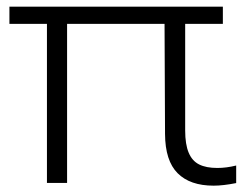

<svg xmlns="http://www.w3.org/2000/svg" viewBox="-20 -562 755 591"><path d="M707 -52.5V1.5Q667 9.5 637.5 9.5Q565 9.5 526.8 -28.8Q488.5 -67 488 -149.5L486.5 -488.5H186.5V1H124.5V-488.5H9V-541.5H666V-488.5H550V-160.5Q550 -117.5 560.8 -92Q571.5 -66.5 593 -55.8Q614.5 -45 649 -45Q676.5 -45 707 -52.5Z"/></svg>

Font: Encode Sans Expanded Light
Style: Regular
Weight: 300
Width: 7
Designer: Multiple Designers
Foundry: Impallari Type
Version: Version 2.000